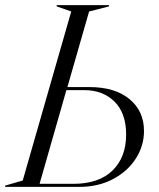

<svg xmlns="http://www.w3.org/2000/svg" viewBox="-73 -732 622 752"><path d="M-53 -5 16 -25 206 -687 149 -707V-712H354V-707L276 -687L191 -391H277Q377 -391 434 -344Q491 -297 491 -219Q491 -161 459 -111Q427 -61 369.5 -30.5Q312 0 237 0H-53ZM214 -12Q314 -12 367.5 -64Q421 -116 421 -205Q421 -289 375.5 -334Q330 -379 257 -379H187L82 -12Z"/></svg>

Font: Nyght Serif Light Italic
Style: Regular
Weight: 300
Italic angle: -16°
Designer: Maksym Kobuzan
Version: Version 0.410